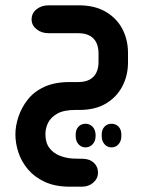

<svg xmlns="http://www.w3.org/2000/svg" viewBox="-20 -414 548 723"><path d="M151 91Q151 123 165.5 142.5Q180 162 203 171.5Q226 181 253 183L294 184Q319 185 334 199.5Q349 214 349 236Q349 258 331.5 273.5Q314 289 288 289H243Q188 289 149 271Q110 253 85.5 224Q61 195 49.5 160.5Q38 126 38 92Q38 60 49.5 25.5Q61 -9 84.5 -39Q108 -69 147 -87Q186 -105 242 -105H274Q301 -105 318 -114.5Q335 -124 343 -141Q351 -158 351 -180V-213Q351 -236 343 -253Q335 -270 318 -279.5Q301 -289 274 -289H163Q136 -289 117.5 -304Q99 -319 99 -341Q99 -364 117.5 -379Q136 -394 163 -394H276Q337 -394 378.5 -369.5Q420 -345 441 -304.5Q462 -264 462 -215V-179Q462 -130 441 -89.5Q420 -49 379.5 -24.5Q339 0 279 0H264Q220 0 195.5 14Q171 28 161 48.5Q151 69 151 91ZM265 93Q265 74 275.5 63Q286 52 302 52Q318 52 328.5 63Q339 74 340 93V98Q340 117 329 129Q318 141 302 141Q286 141 275.5 129Q265 117 265 98ZM363 93Q363 74 373.5 63Q384 52 400 52Q416 52 426.5 63Q437 74 437 93V98Q437 117 426.5 129Q416 141 400 141Q384 141 373.5 129Q363 117 363 98Z"/></svg>

Font: Beiruti
Style: Bold
Weight: 700
Designer: Arlette Boutros
Foundry: Boutros
Version: Version 1.41